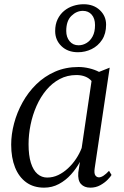

<svg xmlns="http://www.w3.org/2000/svg" viewBox="-20 -854 570 884"><path d="M416 -79.5Q412.5 -55.5 419 -46.5Q425.5 -37.5 435.5 -37.5Q445 -37.5 456.8 -45.2Q468.5 -53 482 -67.5L493.5 -48.5Q489.5 -41 476 -27Q462.5 -13 442 -1.5Q421.5 10 396 10Q368 10 352.8 -6.8Q337.5 -23.5 340.5 -60L348 -108.5Q331.5 -78 307 -50.8Q282.5 -23.5 251.2 -6.8Q220 10 183 10Q134.5 10 100.8 -14.5Q67 -39 49.2 -83.5Q31.5 -128 31.5 -188Q31.5 -235.5 44.8 -285.8Q58 -336 83.8 -382.5Q109.5 -429 147 -465.8Q184.5 -502.5 233.2 -524Q282 -545.5 341.5 -545.5Q365.5 -545.5 390.8 -539.5Q416 -533.5 436 -523L485 -542.5ZM401.5 -481Q390 -494.5 372.2 -501.5Q354.5 -508.5 332 -508.5Q289.5 -508.5 254.8 -490Q220 -471.5 193.2 -439.5Q166.5 -407.5 148.2 -366.2Q130 -325 120.8 -279.8Q111.5 -234.5 111.5 -190Q111.5 -138.5 122.2 -104.2Q133 -70 152.5 -53.2Q172 -36.5 197 -36.5Q224 -36.5 248 -48Q272 -59.5 293 -79Q314 -98.5 330 -122.5Q346 -146.5 356 -172.5ZM339 -613.5Q292 -613.5 263 -641.5Q234 -669.5 234 -711Q234 -742 245.2 -765.2Q256.5 -788.5 275.2 -804Q294 -819.5 317.5 -827Q341 -834.5 365 -834.5Q411 -834.5 439.8 -807.2Q468.5 -780 468.5 -740.5Q468.5 -699 450 -670.8Q431.5 -642.5 402 -628Q372.5 -613.5 339 -613.5ZM341.5 -645.5Q361 -645.5 378.2 -655.8Q395.5 -666 406.5 -686.5Q417.5 -707 417.5 -738.5Q417.5 -769 402.2 -786.5Q387 -804 361.5 -804Q332.5 -804 308.8 -781Q285 -758 285 -711.5Q285 -683 300.5 -664.2Q316 -645.5 341.5 -645.5Z"/></svg>

Font: Merriweather 72pt Light
Style: Italic
Weight: 300
Italic angle: -7.8°
Version: Version 2.101